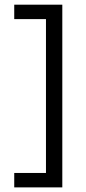

<svg xmlns="http://www.w3.org/2000/svg" viewBox="-20 -687 373 832"><path d="M41.7 125V62.5H179.2V-604.2H41.7V-666.7H250V125Z"/></svg>

Font: co2trust
Style: Regular
Weight: 400
Designer: Kristian Moeller
Foundry: Dicotype
Version: Version 1.000